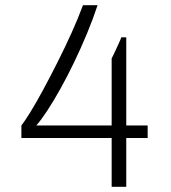

<svg xmlns="http://www.w3.org/2000/svg" viewBox="-20 -716 655 736"><path d="M408 0V-187H62V-235Q74 -250 96 -285.5Q118 -321 145 -371Q172 -421 200.5 -477.5Q229 -534 254.5 -590.5Q280 -647 298 -696H354Q337 -644 313.5 -587.5Q290 -531 264 -477Q238 -423 211.5 -375.5Q185 -328 161 -291.5Q137 -255 119 -235H408V-492Q412 -500 417 -510Q422 -520 427 -531.5Q432 -543 437 -553.5Q442 -564 445 -573H464V-235H546V-187H464V0Z"/></svg>

Font: Chivo Medium Thin
Style: Regular
Weight: 250
Version: Version 2.002